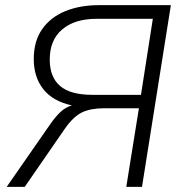

<svg xmlns="http://www.w3.org/2000/svg" viewBox="-20 -725 702 745"><path d="M6 0 170 -236Q193 -270 213.5 -289.5Q234 -309 259 -316Q185 -332 148 -379Q111 -426 111 -496Q111 -566 144 -612.5Q177 -659 234 -682Q291 -705 363 -705H643L531 0H470L519 -305H385Q332 -305 298.5 -289Q265 -273 232 -226L76 0ZM339 -357H527L573 -652H355Q270 -652 221.5 -611Q173 -570 173 -494Q173 -426 213 -391.5Q253 -357 339 -357Z"/></svg>

Font: Nunito Sans Light
Style: Italic
Weight: 300
Italic angle: -9°
Designer: Vernon Adams
Foundry: Vernon Adams
Version: Version 3.006; ttfautohint (v1.8.3)